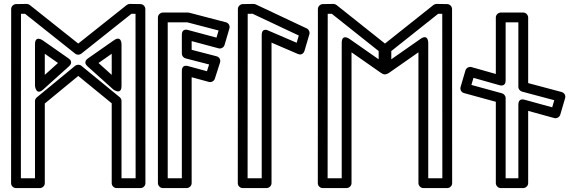

<svg xmlns="http://www.w3.org/2000/svg" viewBox="-20 -949 2921 979"><path d="M671 -878.5 671.5 -40H599.6L599.6 -434.1C599.6 -441.6 596 -448.9 590.4 -453.5L394.9 -613.5C385.2 -621.5 370.9 -619.9 363.2 -613.5L167.5 -452.4C161.8 -447.7 158.4 -440.3 158.4 -433.1L158.4 -40H86.5L87 -878.5L107.6 -878.8L363.4 -675.4C372.7 -668 386.1 -668.7 394.6 -675.4L650.4 -878.8ZM721 -903.1C721 -914.9 710.8 -927.9 696.4 -928.1L642.2 -929C636.9 -929 630.8 -927.1 626.2 -923.5L379 -726.9L131.8 -923.5C127.6 -926.8 121.6 -929 115.8 -929L61.6 -928.1C49.8 -927.9 37 -917.5 37 -903.1L36.5 -15C36.5 -1.4 47.9 10 61.5 10H183.4C195.9 10 208.4 -0.8 208.4 -15L208.4 -421.3L379.1 -561.8L549.6 -422.3L549.6 -15C549.6 -2.5 560.4 10 574.6 10H696.5C710.2 10 721.5 -1.4 721.5 -15ZM425.4 -611.6 557.9 -492.5C557.9 -492.5 599.6 -461.6 599.6 -511.1V-722.8C599.6 -722.8 600.3 -771.3 560.3 -743.3L427.8 -650.7C422.8 -647.2 403.5 -631.4 425.4 -611.6ZM482.3 -627.8 549.6 -674.8V-567.2ZM200.1 -492.5 332.6 -611.7C337.1 -615.7 354.4 -633.9 330.2 -650.8L197.7 -743.3C197.7 -743.3 158.4 -771.6 158.4 -722.8V-511.1C158.4 -511.1 163.3 -459.4 200.1 -492.5ZM208.4 -567.2V-674.9L275.8 -627.8Z M1083.9 -757.2 938.6 -796.1C935.6 -796.9 907.2 -805.4 907.2 -772V-675.6C907.2 -663.8 916.3 -653.9 925.9 -651.4L1046.2 -620.3L1035.2 -585.8L938.7 -612.1C935.9 -612.9 907.2 -621.6 907.2 -588V-40H835.2V-835H935.5L1094.6 -793.5ZM1094.5 -702.6C1107.3 -699.2 1121.2 -706.8 1125 -719.7L1149.8 -804.1C1154 -818.5 1145 -832 1132.1 -835.3L945 -884.2C943.4 -884.6 940.8 -885 938.7 -885H810.2C799.4 -885 785.2 -875.1 785.2 -860V-15C785.2 -4.3 795 10 810.2 10H932.2C942.9 10 957.2 0.1 957.2 -15V-555.2L1045.1 -531.3C1057 -528 1071.3 -534.8 1075.5 -547.8L1101.9 -630.2C1106.9 -645.7 1096.9 -658.8 1084.4 -662L957.2 -695V-739.4Z M1314.5 -40H1242.5L1243 -878.5L1267.7 -878.9L1503.5 -767.9L1492.6 -731L1349.4 -792.6C1349.4 -792.6 1314.5 -812.2 1314.5 -769.6ZM1339.5 10C1350.2 10 1364.5 0.1 1364.5 -15V-731.6L1498.8 -673.9C1518.9 -665.2 1529.7 -680 1532.6 -689.8L1557.5 -774.3C1560.8 -785.5 1555.4 -798.7 1544.2 -804L1283.8 -926.6C1280.6 -928.1 1276.5 -929 1272.7 -929L1217.6 -928.1C1205.8 -927.9 1193 -917.5 1193 -903.1L1192.5 -15C1192.5 -1.4 1203.9 10 1217.5 10Z M1671.6 -878.8 1910.8 -688.7 1910.7 -646.7 1761.7 -750.8C1761.7 -750.8 1722.4 -779.1 1722.4 -730.3V-40H1650.5L1651 -878.5ZM1695.8 -923.5C1691.6 -926.8 1685.6 -929 1679.8 -929L1625.6 -928.1C1613.8 -927.9 1601 -917.5 1601 -903.1L1600.5 -15C1600.5 -1.4 1611.9 10 1625.5 10H1747.4C1758.1 10 1772.4 0.1 1772.4 -15V-682.3L1921.4 -578.2C1961.4 -550.3 1960.7 -598.7 1960.7 -598.7L1960.8 -700.8C1960.8 -708.3 1957.3 -715.6 1951.3 -720.3ZM1975.3 -646.7 1975.2 -688.7 2214.4 -878.8 2235 -878.5 2235.5 -40H2163.6V-730.3C2163.6 -730.3 2164.3 -778.8 2124.3 -750.8ZM1925.3 -598.7C1925.3 -549.9 1964.6 -578.2 1964.6 -578.2L2113.6 -682.3V-15C2113.6 -4.3 2123.5 10 2138.6 10H2260.5C2274.2 10 2285.5 -1.4 2285.5 -15L2285 -903.1C2285 -914.9 2274.8 -927.9 2260.4 -928.1L2206.2 -929C2200.9 -929 2194.8 -927.1 2190.2 -923.5L1934.7 -720.3C1928.8 -715.7 1925.2 -708.3 1925.2 -700.8Z M2795.6 -401.8 2654.8 -440.5C2651.9 -441.3 2623.1 -450.1 2623.1 -416.4V-40H2558.2V-449.1C2558.2 -460.9 2548.9 -470.7 2539.8 -473.2L2383.6 -515.9L2394.3 -552.1L2526.4 -514.7C2529 -514 2558.2 -504.7 2558.2 -538.8V-835H2623.1V-506.1C2623.1 -494.2 2632.4 -484.4 2641.7 -481.9L2806.3 -438ZM2806.1 -347C2817.4 -343.9 2832.6 -350.3 2836.7 -364.1L2861.5 -448.5C2865.7 -462.7 2856.9 -476.3 2844 -479.7L2673.1 -525.3V-860C2673.1 -870.7 2663.3 -885 2648.1 -885H2533.2C2522.4 -885 2508.2 -875.1 2508.2 -860V-571.8L2384.1 -606.9C2372.5 -610.2 2357.3 -603.6 2353.3 -589.9L2328.5 -505.5C2324.4 -491.6 2332.9 -477.9 2345.9 -474.4L2508.2 -430V-15C2508.2 -4.3 2518 10 2533.2 10H2648.1C2658.9 10 2673.1 0.1 2673.1 -15V-383.6Z"/></svg>

Font: Stormning Aesir
Style: Light
Weight: 400
Designer: Robert Jablonski, Mew Too
Foundry: Cannot Into Space Fonts
Version: Version 0.90